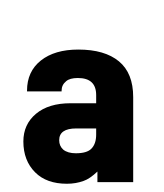

<svg xmlns="http://www.w3.org/2000/svg" viewBox="-20 -867 393 461"><path d="M299.8 -633.8V-429.7H213.9V-455.1Q195.3 -437.5 180.7 -432.6Q162.1 -425.8 140.6 -425.8Q91.8 -425.8 64.5 -453.1Q36.1 -481.4 36.1 -527.3Q36.1 -568.4 66.4 -593.8Q96.7 -619.1 149.4 -619.1H210.9V-638.7Q210.9 -679.7 167 -679.7Q147.5 -679.7 138.7 -671.9Q127.9 -663.1 127.9 -649.4V-647.5H44.9V-649.4Q44.9 -695.3 78.1 -721.7Q111.3 -748 168 -748Q231.4 -748 265.6 -719.7Q299.8 -691.4 299.8 -633.8ZM199.2 -509.8Q210.9 -521.5 210.9 -543.9V-558.6H163.1Q122.1 -558.6 122.1 -530.3Q122.1 -516.6 131.8 -507.8Q142.6 -499 162.1 -499Q188.5 -499 199.2 -509.8ZM166 -846.7Z"/></svg>

Font: Altinn-DIN
Style: DIN-Bold
Weight: 700
Designer: Charles Nix
Foundry: Altinn
Version: Version 2.00